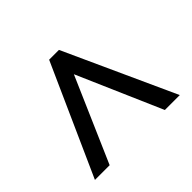

<svg xmlns="http://www.w3.org/2000/svg" viewBox="-105 -848 664 664"><g transform="rotate(-45 226.5 -516.0)"><path d="M201 -719H249L434 -313H361L226 -623L91 -313H19Z"/></g></svg>

Font: Noto Sans Devanagari Condensed
Style: Regular
Weight: 400
Width: 3
Designer: Jelle Bosma - Monotype Design Team
Foundry: Monotype Imaging Inc.
Version: Version 2.004; ttfautohint (v1.8.4.7-5d5b)